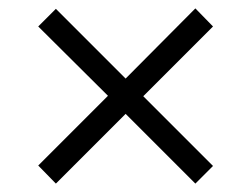

<svg xmlns="http://www.w3.org/2000/svg" viewBox="-20 -587 599 457"><path d="M113 -150 279 -316 445 -150 487 -192 321 -358 487 -524 445 -567 279 -400 113 -566 71 -524 237 -359 71 -193Z"/></svg>

Font: Noto Fangsong KSS Rotated
Style: Regular
Weight: 400
Designer: LIU Zhao, ZHANG Congyu, Kushim JIANG
Foundry: Guyu Beijing Co. Ltd.
Version: Version 1.000;November 16, 2022;FontCreator 11.5.0.2427 64-b